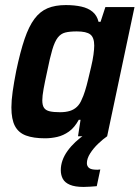

<svg xmlns="http://www.w3.org/2000/svg" viewBox="-20 -538 551 758"><path d="M158 8Q112 8 82.5 -3Q53 -14 39 -40.5Q25 -67 25 -114Q25 -141 30 -176.5Q35 -212 44 -258Q60 -334 77 -384Q94 -434 116 -463.5Q138 -493 168 -505.5Q198 -518 240 -518Q274 -518 301 -512Q328 -506 345.5 -491.5Q363 -477 369 -452H377L396 -510H511L403 0H288L298 -65H291Q274 -34 252 -18.5Q230 -3 206 2.5Q182 8 158 8ZM217 -95Q239 -95 255.5 -100Q272 -105 284 -116.5Q296 -128 303 -146Q309 -158 315.5 -178.5Q322 -199 328 -224.5Q334 -250 340 -275Q346 -300 349 -322Q352 -344 352 -358Q352 -390 336.5 -402Q321 -414 283 -414Q255 -414 237.5 -409.5Q220 -405 208 -389.5Q196 -374 186.5 -342Q177 -310 166 -255Q157 -214 152 -186.5Q147 -159 147 -142Q147 -122 154 -112Q161 -102 176.5 -98.5Q192 -95 217 -95ZM310 200Q276 200 256 191.5Q236 183 228 168Q220 153 220 134Q220 95 246.5 58Q273 21 319 -10L403 0Q387 11 368 29Q349 47 336 67.5Q323 88 323 106Q323 118 331.5 125Q340 132 362 132Q364 132 366.5 132Q369 132 376 131L362 197Q350 198 336 199Q322 200 310 200Z"/></svg>

Font: Saira SemiCondensed SemiBold
Style: Italic
Weight: 600
Width: 4
Italic angle: -12°
Designer: Hector Gatti with collaboration of the Omnibus-Type team
Foundry: Omnibus-Type
Version: Version 1.101